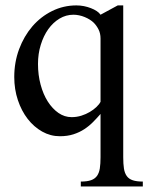

<svg xmlns="http://www.w3.org/2000/svg" viewBox="-20 -489 552 703"><path d="M348.1 -71.8Q335.4 -57.1 321 -42.5Q306.6 -27.8 288.8 -16.1Q271 -4.4 249 2.7Q227.1 9.8 199.2 9.8Q164.6 9.8 134.3 -7.3Q104 -24.4 81.3 -53.7Q58.6 -83 45.4 -122.6Q32.2 -162.1 32.2 -207Q32.2 -261.2 50 -309.1Q67.9 -356.9 98.6 -392.6Q129.4 -428.2 170.9 -448.7Q212.4 -469.2 259.8 -469.2Q273.4 -469.2 287.1 -466.6Q300.8 -463.9 312.7 -459.2Q324.7 -454.6 334 -448.5Q343.3 -442.4 348.1 -435.1L411.1 -469.2H431.2V86.9Q431.2 111.3 433.8 128.2Q436.5 145 444.3 155.8Q452.1 166.5 466.3 171.1Q480.5 175.8 502.9 175.8V193.8H275.9V175.8Q298.8 175.8 313 170.9Q327.1 166 335 155.3Q342.8 144.5 345.5 127.7Q348.1 110.8 348.1 86.9ZM348.1 -348.1Q348.1 -366.7 340.8 -381.1Q333.5 -395.5 323.2 -405.8Q317.4 -411.6 308.8 -417Q300.3 -422.4 290.3 -426.5Q280.3 -430.7 269.5 -432.9Q258.8 -435.1 249 -435.1Q221.7 -435.1 198 -420.9Q174.3 -406.7 156.7 -382.1Q139.2 -357.4 129.2 -324.7Q119.1 -292 119.1 -254.9Q119.1 -214.4 128.7 -179Q138.2 -143.6 155 -117.2Q171.9 -90.8 194.1 -75.4Q216.3 -60.1 242.2 -60.1Q260.7 -60.1 277.8 -65.4Q294.9 -70.8 308.8 -79.1Q322.8 -87.4 333 -97.2Q343.3 -106.9 348.1 -116.2Z"/></svg>

Font: Warasṭra
Style: Regular
Weight: 400
Designer: R.S. Wihananto
Foundry: R.S. Wihananto
Version: Version 2.0.1